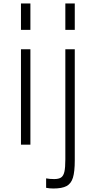

<svg xmlns="http://www.w3.org/2000/svg" viewBox="-20 -828 548 1099"><path d="M100 0ZM100 -808H154V-657H100ZM100 -546H154V0H100ZM354 -808H408V-657H354ZM244 247V193Q264 197 290 197Q316 197 329.5 188Q343 179 348.5 155.5Q354 132 354 84V-546H408V90Q408 155 397.5 189Q387 223 361 237Q335 251 285 251Q264 251 244 247Z"/></svg>

Font: Biryani ExtraLight
Style: Regular
Weight: 275
Designer: Dan Reynolds and Mathieu Reguer
Foundry: Dan Reynolds and Mathieu Reguer
Version: Version 1.004; ttfautohint (v1.1) -l 5 -r 5 -G 72 -x 0 -D la